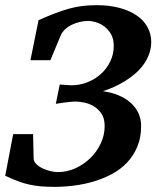

<svg xmlns="http://www.w3.org/2000/svg" viewBox="-30 -707 614 743"><path d="M555.2 -544.9Q555.2 -520 547.1 -498Q539.1 -476.1 525.4 -457Q511.7 -438 493.2 -422.1Q474.6 -406.2 453.9 -393.3Q433.1 -380.4 411.1 -370.6Q389.2 -360.8 368.2 -354Q401.4 -349.6 428.7 -338.1Q456.1 -326.7 475.3 -309.6Q494.6 -292.5 505.4 -269.8Q516.1 -247.1 516.1 -219.2Q516.1 -174.3 501.5 -139.4Q486.8 -104.5 461.9 -78.1Q437 -51.8 403.8 -33.9Q370.6 -16.1 333.3 -4.9Q295.9 6.3 256.8 11.2Q217.8 16.1 181.2 16.1Q152.3 16.1 129.4 14.2Q106.4 12.2 84.7 7.6Q63 2.9 40.5 -5.4Q18.1 -13.7 -9.8 -26.9L21 -188H98.1L100.1 -94.2Q100.6 -81.5 111.1 -71.5Q121.6 -61.5 136.5 -54.7Q151.4 -47.9 167.2 -44.4Q183.1 -41 193.8 -41Q229 -41 261.5 -55.7Q293.9 -70.3 319.3 -95Q344.7 -119.6 359.9 -151.9Q375 -184.1 375 -219.2Q375 -249.5 362.1 -268.1Q349.1 -286.6 331.1 -296.9Q313 -307.1 293.9 -310.5Q274.9 -314 263.2 -314Q252.9 -314 239.5 -312.5Q226.1 -311 214.4 -309.6Q200.2 -307.6 186 -305.2L201.2 -379.9Q221.7 -378.4 231.7 -377.7Q241.7 -377 247.1 -377Q278.8 -377 308.3 -388.7Q337.9 -400.4 360.6 -420.9Q383.3 -441.4 396.7 -469.2Q410.2 -497.1 410.2 -529.8Q410.2 -556.2 399.7 -574.5Q389.2 -592.8 374 -604.2Q358.9 -615.7 341.8 -620.8Q324.7 -626 311 -626Q296.4 -626 280 -622.3Q263.7 -618.7 248.8 -611.6Q233.9 -604.5 221.9 -593.5Q210 -582.5 204.1 -567.9L165 -474.1H87.9L119.1 -628.9Q155.3 -645 184.3 -656Q213.4 -667 239.5 -674.1Q265.6 -681.2 291 -684.1Q316.4 -687 345.2 -687Q393.6 -687 432.4 -676.5Q471.2 -666 498.5 -647.5Q525.9 -628.9 540.5 -602.5Q555.2 -576.2 555.2 -544.9Z"/></svg>

Font: Charis SIL
Style: Bold Italic
Weight: 700
Italic angle: -11°
Foundry: SIL International
Version: Version 4.112